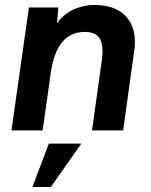

<svg xmlns="http://www.w3.org/2000/svg" viewBox="-20 -523 604 770"><path d="M26 0 96 -493H214L204 -381L184 -385Q203 -430 231 -455.5Q259 -481 292.5 -492Q326 -503 359 -503Q437 -503 479 -463.5Q521 -424 521 -354Q521 -345 520.5 -336.5Q520 -328 518 -318L474 0H349L388 -279Q390 -291 390.5 -300Q391 -309 391 -318Q391 -358 374 -376.5Q357 -395 320 -395Q264 -395 230 -355Q196 -315 184 -233L151 0ZM110 227 176 53H306L184 227Z"/></svg>

Font: Hanken Grotesk
Style: Bold Italic
Weight: 700
Italic angle: -8°
Designer: Alfredo Marco Pradil
Foundry: Hanken Design Co.
Version: Version 3.013